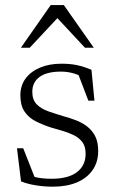

<svg xmlns="http://www.w3.org/2000/svg" viewBox="-20 -710 446 740"><path d="M216.5 -464.5Q251 -464.5 277.5 -458.8Q304 -453 332.5 -441L344 -322H320.5L275.5 -440L316 -403.5Q287.5 -420.5 263.8 -427.2Q240 -434 215 -434Q160.5 -434 132.5 -413.5Q104.5 -393 104.5 -356Q104.5 -325.5 121.2 -308.2Q138 -291 165.5 -281.2Q193 -271.5 225 -262Q249 -255.5 272.5 -246.5Q296 -237.5 315.2 -223Q334.5 -208.5 346.5 -185.8Q358.5 -163 358.5 -128Q358.5 -86 337.2 -55Q316 -24 276.8 -7.2Q237.5 9.5 183.5 9.5Q150 9.5 117.8 4.2Q85.5 -1 61 -11L45.5 -138.5H69.5L120 -10.5L77 -41.5Q92.5 -34 109.2 -29.2Q126 -24.5 143.5 -22.8Q161 -21 178.5 -21Q243 -21 276.5 -46.5Q310 -72 310 -117.5Q310 -145 297.8 -161.8Q285.5 -178.5 265.5 -188.5Q245.5 -198.5 221.5 -205.5Q197.5 -212.5 173.5 -219.5Q142 -230 116 -243.5Q90 -257 74.2 -280.5Q58.5 -304 58.5 -343Q58.5 -379.5 78.2 -406.8Q98 -434 133.8 -449.2Q169.5 -464.5 216.5 -464.5ZM60.5 -526 175.5 -690.5H226L341.5 -526H307.5L191.5 -650.5H211L94.5 -526Z"/></svg>

Font: Newsreader 14pt Light
Style: Regular
Weight: 300
Designer: Hugues Gentile
Foundry: Production Type
Version: Version 1.003